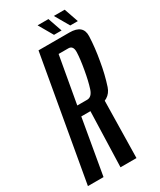

<svg xmlns="http://www.w3.org/2000/svg" viewBox="-229 -845 757 911"><g transform="rotate(-30 149.5 -390.0)"><path d="M-31 0H54.5L107 -302H190.5Q265.5 -302 284.8 -360Q304 -418 315 -484.5Q327 -551 329.5 -613Q332 -675 257.5 -675H88ZM147.5 0H235L241 -326.5L157.5 -315.5ZM116.5 -356.5 162 -612.5H215.5Q242 -612.5 240.8 -576.2Q239.5 -540 229.5 -484Q220 -429.5 208.2 -393Q196.5 -356.5 170.5 -356.5ZM277.5 -702H319L292 -780H232.5ZM188.5 -702H230L203 -780H143.5Z"/></g></svg>

Font: Anybody ExtraCondensed
Style: Italic
Weight: 400
Width: 2
Italic angle: -10°
Version: Version 1.113;gftools[0.9.25]